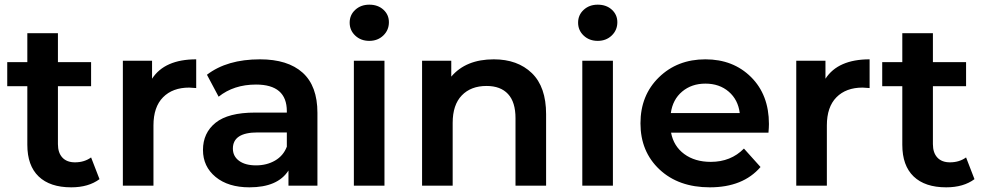

<svg xmlns="http://www.w3.org/2000/svg" viewBox="-20 -795 4212 822"><path d="M285 7Q194 7 145.5 -39.5Q97 -86 97 -175V-426H11V-529H97V-653H228V-529H370V-426H228V-178Q228 -141 247 -120.5Q266 -100 301 -100Q341 -100 370 -121L406 -28Q359 7 285 7Z M506 0V-535H631V-458Q685 -541 820 -541V-418Q798 -420 790 -420Q719 -420 678 -378.5Q637 -337 637 -258V0Z M1215 0V-65Q1169 7 1048 7Q957 7 903 -37.5Q849 -82 849 -153Q849 -226 903 -269.5Q957 -313 1072 -313H1208V-319Q1208 -433 1076 -433Q981 -433 916 -381L866 -475Q952 -541 1093 -541Q1212 -541 1275.5 -484Q1339 -427 1339 -312V0ZM977 -159Q977 -126 1003.5 -106.5Q1030 -87 1076 -87Q1122 -87 1157.5 -107.5Q1193 -128 1208 -167V-228H1083Q977 -228 977 -159Z M1495 0V-535H1626V0ZM1561 -775Q1598 -775 1621.5 -753.5Q1645 -732 1645 -700Q1645 -666 1621 -643Q1597 -620 1561 -620Q1525 -620 1501 -642.5Q1477 -665 1477 -698Q1477 -731 1501 -753Q1525 -775 1561 -775Z M2094 -541Q2196 -541 2257 -482Q2318 -423 2318 -306V0H2187V-289Q2187 -358 2155 -392.5Q2123 -427 2063 -427Q1996 -427 1957 -386.5Q1918 -346 1918 -269V0H1787V-535H1912V-467Q1975 -541 2094 -541Z M2473 0V-535H2604V0ZM2539 -775Q2576 -775 2599.5 -753.5Q2623 -732 2623 -700Q2623 -666 2599 -643Q2575 -620 2539 -620Q2503 -620 2479 -642.5Q2455 -665 2455 -698Q2455 -731 2479 -753Q2503 -775 2539 -775Z M3019 7Q2885 7 2803.5 -69.5Q2722 -146 2722 -267Q2722 -387 2801 -464Q2880 -541 3000 -541Q3119 -541 3195.5 -465Q3272 -389 3272 -264Q3272 -251 3270 -227H2853Q2864 -169 2909.5 -135.5Q2955 -102 3023 -102Q3109 -102 3165 -159L3236 -80Q3161 7 3019 7ZM2852 -311H3147Q3140 -368 3100 -402.5Q3060 -437 3000 -437Q2941 -437 2900.5 -403Q2860 -369 2852 -311Z M3389 0V-535H3514V-458Q3568 -541 3703 -541V-418Q3681 -420 3673 -420Q3602 -420 3561 -378.5Q3520 -337 3520 -258V0Z M4031 7Q3940 7 3891.5 -39.5Q3843 -86 3843 -175V-426H3757V-529H3843V-653H3974V-529H4116V-426H3974V-178Q3974 -141 3993 -120.5Q4012 -100 4047 -100Q4087 -100 4116 -121L4152 -28Q4105 7 4031 7Z"/></svg>

Font: Belfius21
Style: Bold
Weight: 700
Designer: Montserrat's base design by Julieta Ulanovsky, modified by Coast SPRL for Belfius Bank NV.
Foundry: Montserrat's base design by Julieta Ulanovsky, modified by Coast SPRL for Belfius Bank NV.
Version: Version 2.000;FEAKit 1.0